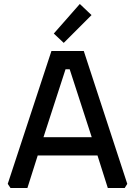

<svg xmlns="http://www.w3.org/2000/svg" viewBox="-20 -947 681 967"><path d="M19 -21 239 -690H402L621 -21L608 0H523L471 -164H170L118 0H33ZM199 -256H442L331 -598H310ZM251 -778 382 -927 441 -871 301 -731Z"/></svg>

Font: Oxanium Medium
Style: Regular
Weight: 500
Designer: Severin Meyer
Version: Version 1.001